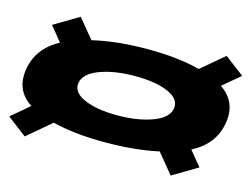

<svg xmlns="http://www.w3.org/2000/svg" viewBox="-92 -755 1145 873"><g transform="rotate(15 480.0 -318.0)"><path d="M441 -90.5Q298 -90.5 195 -116.5L83.5 -22L-8 -91.5L76.5 -163.5Q-6.5 -217.5 11 -320.5Q28 -421.5 128 -475.5L72 -544L189 -613.5L263 -523Q376.5 -550 522 -550Q665.5 -550 768.5 -523L875.5 -613.5L967.5 -544L885.5 -475Q968.5 -419.5 951 -317Q933.5 -213.5 830.5 -160.5L887.5 -91.5L770.5 -22L694 -115Q582.5 -90.5 441 -90.5ZM464 -223.5Q561.5 -223.5 630.5 -249.5Q699.5 -275.5 706.2 -320.5Q713 -365.5 654.8 -391.2Q596.5 -417 499 -417Q401.5 -417 333 -391.5Q264.5 -366 256.5 -320.5Q249 -276 307.5 -249.8Q366 -223.5 464 -223.5Z"/></g></svg>

Font: Anybody UltraExpanded ExtraBold
Style: Italic
Weight: 800
Width: 9
Italic angle: -10°
Designer: Tyler Finck
Foundry: Etcetera Type Company
Version: Version 1.010; ttfautohint (v1.8.3) -l 8 -r 50 -G 200 -x 14 